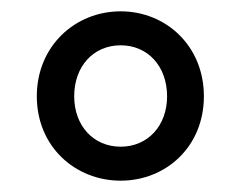

<svg xmlns="http://www.w3.org/2000/svg" viewBox="-20 -791 425 339"><path d="M193 -472C273 -472 340 -532 340 -621C340 -710 273 -771 193 -771C113 -771 45 -710 45 -621C45 -532 113 -472 193 -472ZM193 -532C145 -532 111 -569 111 -621C111 -674 145 -711 193 -711C241 -711 275 -674 275 -621C275 -569 241 -532 193 -532Z"/></svg>

Font: Noto Sans CJK SC Medium
Style: Regular
Weight: 500
Designer: Ryoko NISHIZUKA 西塚涼子 (kana, bopomofo & ideographs); Paul D. Hunt (Latin, Greek & Cyrillic); Sandoll Communications 산돌커뮤니
Foundry: Adobe
Version: Version 2.004;hotconv 1.0.118;makeotfexe 2.5.65603